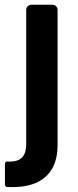

<svg xmlns="http://www.w3.org/2000/svg" viewBox="-42 -565 322 789"><path d="M-8.5 203.5H-12.4Q-16.3 203.1 -19 200.5Q-21.7 197.8 -21.7 194.2V108Q-21.7 104.4 -19 101.6Q-16.3 98.7 -12.8 98.7L-3.2 99.1Q33.7 99.1 49.7 81Q65.7 62.9 65.7 28.4V-524.9Q65.7 -533.4 71.9 -539.4Q78.1 -545.5 86.6 -545.5H173.7Q182.2 -545.5 188.4 -539.4Q194.6 -533.4 194.6 -524.9V30.2Q194.6 89.5 172.2 128.2Q150.2 166.5 106.9 186.1Q63.9 204.9 2.8 203.8Q-0.7 203.5 -8.5 203.5Z"/></svg>

Font: DeltaSans SemiBold
Style: Regular
Weight: 600
Designer: Rasmus Andersson
Foundry: rsms
Version: Version 3.012